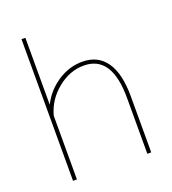

<svg xmlns="http://www.w3.org/2000/svg" viewBox="-133 -830 832 930"><g transform="rotate(-20 282.5 -365.0)"><path d="M487 0H467V-289Q467 -507 323 -507Q250 -507 187 -455.5Q124 -404 104 -328V0H84V-730H104V-385Q136 -449 195.5 -488Q255 -527 322 -527Q403 -527 445 -466.5Q487 -406 487 -289Z"/></g></svg>

Font: Raleway-v4020 Thin
Style: Regular
Weight: 250
Designer: Matt McInerney, Pablo Impallari, Rodrigo Fuenzalida
Foundry: Matt McInerney, Pablo Impallari, Rodrigo Fuenzalida
Version: Version 4.020;PS 004.020;hotconv 1.0.88;makeotf.lib2.5.64775